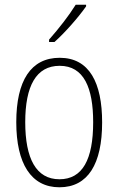

<svg xmlns="http://www.w3.org/2000/svg" viewBox="-20 -784 502 814"><path d="M345 -757V-764H301C271 -716 231 -665 188 -616V-606H211C254 -644 313 -711 345 -757ZM413 -265C413 -433 359 -539 233 -539C111 -539 49 -442 49 -266C49 -90 112 10 232 10C353 10 413 -89 413 -265ZM87 -266C87 -419 133 -505 233 -505C336 -505 375 -411 375 -266C375 -108 330 -24 232 -24C133 -24 87 -112 87 -266Z"/></svg>

Font: Noto Sans Malayalam Condensed ExtraLight
Style: Regular
Weight: 200
Width: 3
Designer: Jelle Bosma - Monotype Design Team
Foundry: Monotype Imaging Inc.
Version: Version 2.104